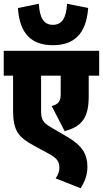

<svg xmlns="http://www.w3.org/2000/svg" viewBox="-20 -894 551 1028"><path d="M452 -851 339 -874C335 -798 312 -761 263 -761C215 -761 192 -798 188 -874L76 -851C85 -708 154 -652 263 -652C372 -652 442 -708 452 -851ZM511 -489V-622H0V-489H50V-303C50 -193 79 -159 162 -114L243 -70C286 -47 298 -27 298 4C298 23 292 41 278 61L412 114C437 73 448 38 448 0C448 -66 422 -113 344 -159L252 -213C205 -240 200 -259 200 -305V-489H305V-390C305 -352 293 -336 257 -326L326 -192C420 -216 455 -266 455 -378V-489Z"/></svg>

Font: Noto Sans Devanagari ExtraCondensed Black
Style: Regular
Weight: 900
Width: 2
Designer: Jelle Bosma - Monotype Design Team
Foundry: Monotype Imaging Inc.
Version: Version 2.004